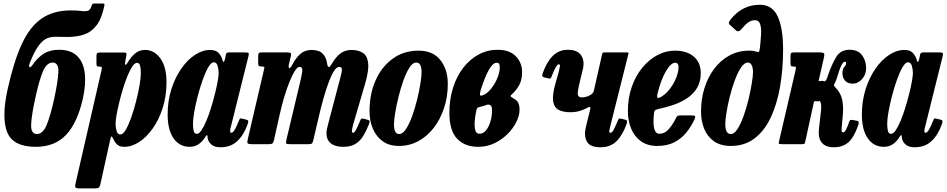

<svg xmlns="http://www.w3.org/2000/svg" viewBox="-20 -817 5368 1088"><path d="M571 -782.5Q555.5 -709.5 525.8 -671.8Q496 -634 454.5 -620.8Q413 -607.5 362 -607.5Q326 -607.5 298 -608.5Q270 -609.5 246.5 -599.8Q223 -590 200.2 -560Q177.5 -530 151.5 -467.5Q141.5 -443.5 146.8 -437Q152 -430.5 168 -454Q194 -491.5 228.8 -513.2Q263.5 -535 314.5 -535Q380 -535 416 -500.8Q452 -466.5 460 -404.5Q468 -342.5 450 -260Q419 -121.5 354.8 -53.2Q290.5 15 183 15Q54.5 15 21 -67.2Q-12.5 -149.5 23.5 -312.5Q58.5 -470.5 104.2 -568.8Q150 -667 216.8 -712.5Q283.5 -758 381.5 -758Q417 -758 440.5 -754.8Q464 -751.5 478 -756Q492 -760.5 498.5 -783.5Q501.5 -792 503.8 -794.5Q506 -797 515.5 -797H561Q569.5 -797 571.2 -794.2Q573 -791.5 571 -782.5ZM182 -270Q159 -167.5 156.5 -112.5Q154 -57.5 189 -57.5Q223.5 -57.5 244.8 -110Q266 -162.5 285.5 -250Q308 -352.5 310.8 -407.5Q313.5 -462.5 278.5 -462.5Q243.5 -462.5 222.2 -410Q201 -357.5 182 -270Z M549.5 -519.5H678Q692 -519.5 695 -516.8Q698 -514 695.5 -500L690.5 -472.5Q686.5 -453.5 690.2 -450Q694 -446.5 704.5 -464.5Q723.5 -496 746.8 -515Q770 -534 802 -534Q854.5 -534 889 -485.8Q923.5 -437.5 923.5 -351.5Q923.5 -273.5 902.5 -207Q881.5 -140.5 846.5 -90.5Q811.5 -40.5 769.2 -12.8Q727 15 684 15Q657.5 15 643.8 1.8Q630 -11.5 622.5 -28.5Q616 -43.5 612.2 -43.5Q608.5 -43.5 604 -23L549 226Q545.5 240 541 245.2Q536.5 250.5 520.5 250.5H430.5Q410 250.5 407.2 244.2Q404.5 238 408 223L554.5 -415.5Q557.5 -429 557 -434.2Q556.5 -439.5 544.5 -439.5H541Q530.5 -439.5 528.5 -444Q526.5 -448.5 526.5 -462.5V-499Q526.5 -513 531.2 -516.2Q536 -519.5 549.5 -519.5ZM635 -116.5Q635 -94 640.8 -74.5Q646.5 -55 662.5 -55Q677 -55 693 -82.2Q709 -109.5 724 -152.5Q739 -195.5 751.2 -243.5Q763.5 -291.5 770.8 -334Q778 -376.5 778 -401.5Q778 -429 773.8 -445Q769.5 -461 756.5 -461Q743.5 -461 729.8 -440.5Q716 -420 702.2 -386.2Q688.5 -352.5 676.5 -312.8Q664.5 -273 655 -234Q645.5 -195 640.2 -163.8Q635 -132.5 635 -116.5Z M1384 -115Q1362.5 -53 1325 -17.8Q1287.5 17.5 1229 17.5Q1196 17.5 1178.5 2.5Q1161 -12.5 1157.5 -31.5Q1156 -36 1156 -38.8Q1156 -41.5 1156 -45Q1154.5 -52.5 1151.8 -51.2Q1149 -50 1143 -40.5Q1130.5 -18.5 1108.2 -1.8Q1086 15 1055 15Q997 15 963.5 -33.2Q930 -81.5 930 -167.5Q930 -245.5 951.2 -312Q972.5 -378.5 1007.5 -428.5Q1042.5 -478.5 1085 -506.2Q1127.5 -534 1170.5 -534Q1204.5 -534 1220.2 -515.5Q1236 -497 1240 -479.5Q1242.5 -467.5 1246.8 -466.5Q1251 -465.5 1255 -483L1259.5 -505.5Q1261 -513.5 1264.5 -516.8Q1268 -520 1278.5 -520H1370Q1386.5 -520 1388.8 -516Q1391 -512 1388 -499L1288 -97.5Q1286.5 -93 1285.2 -85.8Q1284 -78.5 1284 -75Q1284 -64.5 1290.5 -64.5Q1299 -64.5 1309 -80.2Q1319 -96 1334 -133.5Q1337.5 -142.5 1339.8 -144.8Q1342 -147 1355 -144L1377.5 -138.5Q1385 -136.5 1386.5 -132Q1388 -127.5 1384 -115ZM1219 -402.5Q1219 -425 1213 -444.5Q1207 -464 1191.5 -464Q1176.5 -464 1160.5 -436.5Q1144.5 -409 1129 -365.8Q1113.5 -322.5 1101 -274.5Q1088.5 -226.5 1081 -184.2Q1073.5 -142 1073.5 -117.5Q1073.5 -92 1077.5 -75.2Q1081.5 -58.5 1095.5 -58.5Q1108 -58.5 1122 -79.2Q1136 -100 1150 -133.8Q1164 -167.5 1176.2 -207.5Q1188.5 -247.5 1198.2 -286.2Q1208 -325 1213.5 -356Q1219 -387 1219 -402.5Z M1464 -520H1603.5Q1620 -520 1625.5 -517.2Q1631 -514.5 1628.5 -500L1617 -452.5Q1613.5 -435 1619 -431.2Q1624.5 -427.5 1635.5 -449Q1655 -487 1681 -510.5Q1707 -534 1745.5 -534Q1788.5 -534 1808.5 -513Q1828.5 -492 1833 -460Q1836.5 -437.5 1842.8 -437Q1849 -436.5 1860.5 -455.5Q1884 -496 1910.2 -515Q1936.5 -534 1972 -534Q2010.5 -534 2036 -517.5Q2061.5 -501 2066.2 -459.2Q2071 -417.5 2048.5 -341L1981 -110.5Q1978.5 -102.5 1976.2 -90.2Q1974 -78 1974 -75Q1974 -64.5 1980.5 -64.5Q1989 -64.5 1998.2 -82.8Q2007.5 -101 2020 -131Q2023.5 -141 2027.2 -143.8Q2031 -146.5 2042 -144L2060.5 -139Q2072.5 -136 2074.2 -131.5Q2076 -127 2070.5 -112.5Q2056 -75.5 2038.5 -46.8Q2021 -18 1994.2 -1.5Q1967.5 15 1924.5 15Q1879 15 1854.5 -5Q1830 -25 1830 -61.5Q1830 -72 1832.5 -85Q1835 -98 1838 -108.5L1893.5 -320Q1909 -375.5 1915.8 -406.8Q1922.5 -438 1902 -438Q1887.5 -438 1872.2 -414Q1857 -390 1842.2 -350Q1827.5 -310 1813.5 -261Q1799.5 -212 1788 -162L1755 -21Q1752 -9 1747.8 -4.5Q1743.5 0 1728.5 0H1624Q1603.5 0 1601.5 -4.8Q1599.5 -9.5 1603.5 -27L1676.5 -334Q1689.5 -386 1692.8 -412Q1696 -438 1676.5 -438Q1665.5 -438 1650.8 -415Q1636 -392 1620.5 -353.5Q1605 -315 1590.5 -266.8Q1576 -218.5 1565 -168L1532.5 -23.5Q1529 -10 1524.5 -5Q1520 0 1503.5 0H1410Q1385.5 0 1382.8 -5.8Q1380 -11.5 1384.5 -30L1474 -414.5Q1477.5 -430.5 1478.2 -435.2Q1479 -440 1467 -440H1464Q1451 -440 1447 -443.2Q1443 -446.5 1443 -463V-496Q1443 -511 1446 -515.5Q1449 -520 1464 -520Z M2074 -187.5Q2074 -284.5 2108.5 -362Q2143 -439.5 2205.8 -484.8Q2268.5 -530 2351.5 -530Q2433.5 -530 2475.5 -476.5Q2517.5 -423 2517.5 -342Q2517.5 -269 2496.5 -205.2Q2475.5 -141.5 2438.2 -93Q2401 -44.5 2350.5 -17.2Q2300 10 2241 10Q2185 10 2148 -17Q2111 -44 2092.5 -88.8Q2074 -133.5 2074 -187.5ZM2212.5 -112.5Q2212.5 -88.5 2218.8 -73Q2225 -57.5 2242.5 -57.5Q2262 -57.5 2280.8 -86Q2299.5 -114.5 2315.5 -158.8Q2331.5 -203 2343.5 -252Q2355.5 -301 2362.2 -343Q2369 -385 2369 -407.5Q2369 -431 2362.5 -446.8Q2356 -462.5 2338 -462.5Q2318.5 -462.5 2300 -433.8Q2281.5 -405 2265.8 -360.5Q2250 -316 2238 -267Q2226 -218 2219.2 -176.2Q2212.5 -134.5 2212.5 -112.5Z M2526.5 -177.5Q2526.5 -254.5 2547.2 -319.8Q2568 -385 2605.2 -433.2Q2642.5 -481.5 2692.5 -508.2Q2742.5 -535 2801 -535Q2867 -535 2902.8 -498.2Q2938.5 -461.5 2938.5 -409.5Q2938.5 -364 2922 -334.5Q2905.5 -305 2883 -285Q2872 -275 2873.2 -271.5Q2874.5 -268 2892 -258Q2910 -248 2917 -233.8Q2924 -219.5 2924 -195Q2924 -162.5 2906 -126Q2888 -89.5 2856 -57.5Q2824 -25.5 2781.5 -5.2Q2739 15 2690 15Q2614.5 15 2570.5 -30.8Q2526.5 -76.5 2526.5 -177.5ZM2716.5 -277.5Q2740.5 -286.5 2762.5 -313.8Q2784.5 -341 2798.2 -374.2Q2812 -407.5 2812 -434.5Q2812 -449 2808.5 -455.2Q2805 -461.5 2794.5 -461.5Q2773 -461.5 2750 -420.8Q2727 -380 2704 -306.5Q2698 -286.5 2700 -279Q2702 -271.5 2716.5 -277.5ZM2733.5 -221.5Q2723.5 -217 2714.8 -215Q2706 -213 2696.5 -210.5Q2685 -207.5 2682.2 -200.5Q2679.5 -193.5 2676.5 -177.5Q2671.5 -153 2669.8 -125.5Q2668 -98 2673.5 -78.5Q2679 -59 2695.5 -59Q2719 -59 2735 -79.5Q2751 -100 2759.5 -129.8Q2768 -159.5 2768 -188Q2768 -203 2766.2 -209.5Q2764.5 -216 2760 -220Q2749.5 -228 2733.5 -221.5Z M3055.5 -402Q3077 -464.5 3112 -499.8Q3147 -535 3198 -535Q3252 -535 3273.5 -503Q3295 -471 3281.5 -418.5L3269.5 -370Q3258.5 -325.5 3255.2 -303Q3252 -280.5 3257.5 -272.8Q3263 -265 3278 -265Q3284.5 -265 3299.2 -268Q3314 -271 3330 -281.5Q3338 -286.5 3341.2 -292.8Q3344.5 -299 3347.5 -313L3392.5 -512.5Q3394 -520 3404.5 -520H3532.5Q3540 -520 3541 -518.8Q3542 -517.5 3541 -511.5L3439 -105Q3435.5 -90.5 3433 -77.5Q3430.5 -64.5 3438.5 -64.5Q3448.5 -64.5 3457.8 -82.2Q3467 -100 3480.5 -132Q3484 -140.5 3486.8 -143.8Q3489.5 -147 3501.5 -144L3522 -139Q3531.5 -137 3533 -132Q3534.5 -127 3531.5 -116.5Q3509.5 -53.5 3474.8 -18Q3440 17.5 3383 17.5Q3324 17.5 3306.2 -14.2Q3288.5 -46 3299 -93.5L3324.5 -197.5Q3328.5 -217 3312.5 -208.5Q3292 -196.5 3266.8 -188.8Q3241.5 -181 3211 -181Q3172.5 -181 3146.8 -193.8Q3121 -206.5 3114.8 -241.8Q3108.5 -277 3127.5 -344L3145.5 -407Q3149.5 -421.5 3152.2 -437.2Q3155 -453 3147 -453Q3132 -453 3105.5 -383Q3102.5 -376 3099.8 -373Q3097 -370 3086 -373L3062.5 -379Q3054 -381.5 3053 -386.5Q3052 -391.5 3055.5 -402Z M3538 -187.5Q3538 -261.5 3559.8 -324Q3581.5 -386.5 3619.2 -432.8Q3657 -479 3704.8 -504.5Q3752.5 -530 3804.5 -530Q3873 -530 3912 -496Q3951 -462 3951 -402.5Q3951 -353.5 3930 -318.8Q3909 -284 3873.8 -260.5Q3838.5 -237 3794.8 -222.2Q3751 -207.5 3705.5 -198Q3693.5 -195 3690 -189.8Q3686.5 -184.5 3685.5 -169Q3674 -59 3717.5 -59Q3746.5 -59 3769.5 -85Q3792.5 -111 3811.5 -150Q3815 -158 3820.5 -160.5Q3826 -163 3839 -163H3896.5Q3914.5 -163 3918.2 -159Q3922 -155 3915.5 -140.5Q3897 -100.5 3869.2 -66Q3841.5 -31.5 3801.2 -10.8Q3761 10 3704.5 10Q3648.5 10 3611.5 -17Q3574.5 -44 3556.2 -88.8Q3538 -133.5 3538 -187.5ZM3719 -264.5Q3746 -277 3770 -306Q3794 -335 3809.2 -370.2Q3824.5 -405.5 3825 -435.5Q3825.5 -461.5 3806 -461.5Q3782.5 -461.5 3754.5 -414.8Q3726.5 -368 3706.5 -289.5Q3702.5 -274 3704.2 -266.2Q3706 -258.5 3719 -264.5Z M3952.5 -185Q3952.5 -255.5 3972 -317.8Q3991.5 -380 4027.5 -427.8Q4063.5 -475.5 4113.8 -502.8Q4164 -530 4225 -530Q4240 -530 4249.5 -528.5Q4259 -527 4265.5 -524.5Q4278 -520 4281 -524.5Q4284 -529 4286.5 -548.5Q4291 -589.5 4292.8 -624.8Q4294.5 -660 4287.2 -681.2Q4280 -702.5 4258 -702.5Q4237 -702.5 4219.2 -689.5Q4201.5 -676.5 4182 -652.5Q4164.5 -631.5 4149.5 -645.5L4117 -675.5Q4108 -683.5 4111 -691.5Q4114 -699.5 4122.5 -709.5Q4187.5 -790 4286 -790Q4356.5 -790 4387 -723.8Q4417.5 -657.5 4417.5 -537.5Q4417.5 -423 4400 -323.8Q4382.5 -224.5 4346.8 -149.5Q4311 -74.5 4255 -32.2Q4199 10 4122 10Q4062.5 10 4025 -17Q3987.5 -44 3970 -88.2Q3952.5 -132.5 3952.5 -185ZM4090 -112.5Q4090 -57.5 4121.5 -57.5Q4141 -57.5 4159.5 -86.5Q4178 -115.5 4194 -160.5Q4210 -205.5 4221.8 -254.8Q4233.5 -304 4240.2 -345.5Q4247 -387 4247 -407.5Q4247 -433 4239.5 -447.8Q4232 -462.5 4217.5 -462.5Q4198 -462.5 4179.2 -434.5Q4160.5 -406.5 4144.2 -363Q4128 -319.5 4115.8 -270.8Q4103.5 -222 4096.8 -179.5Q4090 -137 4090 -112.5Z M4843.5 -108Q4818.5 -36.5 4786.2 -9.5Q4754 17.5 4706 17.5Q4608.5 17.5 4621 -90.5L4628 -150Q4630.5 -177 4633 -196.8Q4635.5 -216.5 4631 -233Q4628 -245.5 4622 -244Q4619.5 -243.5 4617.2 -243Q4615 -242.5 4611.5 -242.5Q4607 -242.5 4601 -244Q4594 -245.5 4592 -238L4544 -18.5Q4541.5 -7 4539.2 -3.5Q4537 0 4523.5 0H4412.5Q4393 0 4392.8 -4.8Q4392.5 -9.5 4396.5 -24.5L4488 -418.5Q4491 -432 4490 -436Q4489 -440 4479.5 -440H4474.5Q4464.5 -440 4462 -444Q4459.5 -448 4459.5 -460V-497.5Q4459.5 -512 4463.2 -516Q4467 -520 4481 -520H4629Q4645 -520 4649 -514.5Q4653 -509 4649.5 -493L4623.5 -379Q4620.5 -366.5 4619.5 -361Q4618.5 -355.5 4623.5 -357Q4631 -359 4636 -359Q4640 -359 4643 -358.2Q4646 -357.5 4648 -357Q4651.5 -356 4654.8 -356.5Q4658 -357 4663 -366.5Q4666 -372 4668.5 -379Q4671 -386 4673.5 -394.5Q4696.5 -460 4720.8 -497.5Q4745 -535 4794.5 -535Q4842.5 -535 4865.2 -503.8Q4888 -472.5 4888 -431.5Q4888 -395 4865.2 -369Q4842.5 -343 4811.5 -343Q4784 -343 4768.8 -360Q4753.5 -377 4754 -403Q4754 -427 4764 -437.2Q4774 -447.5 4774.5 -458Q4774.5 -467.5 4767.5 -467.5Q4758.5 -467.5 4747.5 -445.8Q4736.5 -424 4721.5 -372.5Q4719 -364 4715.8 -356.8Q4712.5 -349.5 4709 -343.5Q4704.5 -335.5 4706.2 -331.5Q4708 -327.5 4715.5 -320Q4744 -291 4752.5 -251.5Q4761 -212 4755 -154.5L4749.5 -93Q4748 -77.5 4750 -72.2Q4752 -67 4759 -67Q4766 -67 4774.5 -83.2Q4783 -99.5 4792 -126.5Q4795.5 -137 4800.5 -137.5Q4805.5 -138 4815 -136.5L4836.5 -132.5Q4843.5 -131 4845.5 -125.8Q4847.5 -120.5 4843.5 -108Z M5318 -115Q5296.5 -53 5259 -17.8Q5221.5 17.5 5163 17.5Q5130 17.5 5112.5 2.5Q5095 -12.5 5091.5 -31.5Q5090 -36 5090 -38.8Q5090 -41.5 5090 -45Q5088.5 -52.5 5085.8 -51.2Q5083 -50 5077 -40.5Q5064.5 -18.5 5042.2 -1.8Q5020 15 4989 15Q4931 15 4897.5 -33.2Q4864 -81.5 4864 -167.5Q4864 -245.5 4885.2 -312Q4906.5 -378.5 4941.5 -428.5Q4976.5 -478.5 5019 -506.2Q5061.5 -534 5104.5 -534Q5138.5 -534 5154.2 -515.5Q5170 -497 5174 -479.5Q5176.5 -467.5 5180.8 -466.5Q5185 -465.5 5189 -483L5193.5 -505.5Q5195 -513.5 5198.5 -516.8Q5202 -520 5212.5 -520H5304Q5320.5 -520 5322.8 -516Q5325 -512 5322 -499L5222 -97.5Q5220.5 -93 5219.2 -85.8Q5218 -78.5 5218 -75Q5218 -64.5 5224.5 -64.5Q5233 -64.5 5243 -80.2Q5253 -96 5268 -133.5Q5271.5 -142.5 5273.8 -144.8Q5276 -147 5289 -144L5311.5 -138.5Q5319 -136.5 5320.5 -132Q5322 -127.5 5318 -115ZM5153 -402.5Q5153 -425 5147 -444.5Q5141 -464 5125.5 -464Q5110.5 -464 5094.5 -436.5Q5078.5 -409 5063 -365.8Q5047.5 -322.5 5035 -274.5Q5022.5 -226.5 5015 -184.2Q5007.5 -142 5007.5 -117.5Q5007.5 -92 5011.5 -75.2Q5015.5 -58.5 5029.5 -58.5Q5042 -58.5 5056 -79.2Q5070 -100 5084 -133.8Q5098 -167.5 5110.2 -207.5Q5122.5 -247.5 5132.2 -286.2Q5142 -325 5147.5 -356Q5153 -387 5153 -402.5Z"/></svg>

Font: Besley* Condensed
Style: Bold Italic
Weight: 700
Width: 3
Italic angle: -13°
Designer: Owen Earl
Foundry: indestructible type*
Version: Version 3.000; ttfautohint (v1.8.3)